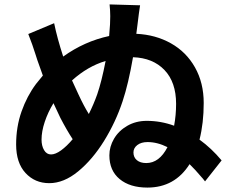

<svg xmlns="http://www.w3.org/2000/svg" viewBox="-20 -818 1040 869"><path d="M306 -454Q323 -416 335 -391Q360 -337 382 -302Q404 -346 420 -391Q440 -449 458 -542Q377 -518 306 -454ZM225 -713Q239 -645 266 -562Q362 -631 474 -655L478 -708Q479 -723 479 -745Q479 -768 476 -798L614 -794Q609 -763 602 -704L597 -665Q684 -661 753.5 -622Q823 -583 862.5 -513Q902 -443 902 -352Q902 -261 883 -186Q937 -147 983 -92L908 3Q894 -15 895 -13Q862 -52 838 -75Q771 31 647 31Q568 31 521.5 -7.5Q475 -46 475 -115Q475 -154 496 -190Q517 -226 556 -248.5Q595 -271 644 -271Q708 -271 768 -249Q777 -297 777 -348Q777 -446 724.5 -501Q672 -556 582 -559Q561 -438 535 -360Q504 -266 451.5 -181Q399 -96 334 -42.5Q269 11 203 11Q138 11 95.5 -35Q53 -81 53 -164Q53 -244 77.5 -313.5Q102 -383 143 -438L174 -476L149 -546L140 -574Q128 -613 108 -664ZM648 -175Q619 -175 601.5 -161.5Q584 -148 584 -128Q584 -106 599.5 -93Q615 -80 642 -80Q701 -80 738 -152Q692 -175 648 -175ZM253 -285Q244 -303 222 -351Q197 -310 182.5 -266.5Q168 -223 168 -186Q168 -158 179.5 -138.5Q191 -119 211 -119Q231 -119 256.5 -137.5Q282 -156 309 -188Q282 -229 253 -285Z"/></svg>

Font: Sinter Bold
Style: Regular
Weight: 700
Foundry: Adobe & rsms
Version: Version 1.000